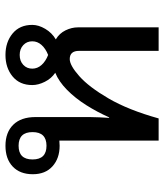

<svg xmlns="http://www.w3.org/2000/svg" viewBox="31 -631 600 702"><g transform="rotate(-90 331.0 -280.0)"><path d="M254 -252Q254 -234 253 -216.5Q252 -199 251 -181H253Q272 -224 297.5 -264.5Q323 -305 353.5 -335Q384 -365 416 -378Q395 -392 383 -416Q371 -440 371 -462Q371 -508 402.5 -534Q434 -560 481 -560Q528 -560 559.5 -534Q591 -508 591 -462Q591 -439 576.5 -414.5Q562 -390 538 -376Q560 -363 571 -340.5Q582 -318 582 -295V0H496V-291Q496 -325 466 -325Q443 -325 403.5 -290Q364 -255 322 -183Q280 -111 249 0H168V-363Q159 -362 149 -362Q103 -362 74 -388Q45 -414 45 -460Q45 -507 73 -533.5Q101 -560 149 -560Q198 -560 226 -531.5Q254 -503 254 -450ZM149 -410Q199 -410 199 -461Q199 -512 149 -512Q99 -512 99 -461Q99 -410 149 -410ZM431 -462Q431 -443 444.5 -428Q458 -413 481 -404Q504 -413 517.5 -428Q531 -443 531 -462Q531 -482 517 -495Q503 -508 481 -508Q459 -508 445 -495Q431 -482 431 -462Z"/></g></svg>

Font: Noto Sans Thai Looped
Style: Regular
Weight: 400
Designer: Sasikarn Vongin, Ben Mitchell
Foundry: The Fontpad Ltd
Version: Version 1.001; ttfautohint (v1.8.4.7-5d5b)